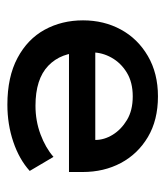

<svg xmlns="http://www.w3.org/2000/svg" viewBox="17 -466 458 533"><g transform="rotate(90 246.5 -199.0)"><path d="M270 10Q193 10 140.5 -18Q88 -46 62 -93.5Q36 -141 36 -200Q36 -258 61.5 -305Q87 -352 135 -380Q183 -408 247 -408Q313 -408 360 -380Q407 -352 432 -305Q457 -258 457 -199V-161H88V-234H368Q368 -259 353.5 -282.5Q339 -306 312.5 -322Q286 -338 247 -338Q208 -338 181 -321.5Q154 -305 139.5 -279Q125 -253 125 -225V-200Q125 -139 162 -103.5Q199 -68 273 -68Q315 -68 352.5 -82Q390 -96 415 -118L454 -52Q422 -23 373.5 -6.5Q325 10 270 10Z"/></g></svg>

Font: Rokkitt SemiBold Medium
Style: Regular
Weight: 500
Version: Version 3.103